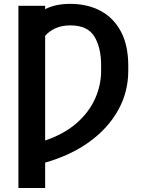

<svg xmlns="http://www.w3.org/2000/svg" viewBox="-20 -757 749 982"><path d="M210.9 -727.3V-710.2Q235.8 -723 267.8 -730.1Q299.7 -737.2 339.5 -737.2Q427.2 -737.2 494 -701.7Q560.7 -666.2 598.4 -595.7Q636 -525.2 636 -420.5V-394.9Q636 -286.2 584.2 -193.4Q532.3 -100.5 437 -31.4Q341.6 37.6 210.9 74.6V204.5H74.2V-727.3ZM210.9 -38.4Q307.9 -71.4 371.3 -126.8Q434.7 -182.2 465.9 -251.4Q497.2 -320.7 497.2 -394.9V-421.9Q497.2 -514.2 462.4 -570.7Q427.6 -627.1 340.6 -627.1Q296.9 -627.1 264.7 -612.9Q232.6 -598.7 210.9 -573.9Z"/></svg>

Font: Inter Zeller Semi Bold
Style: Regular
Weight: 600
Designer: Rasmus Andersson; Joe Bland
Foundry: zeller
Version: Version 3.015;git-dec3a8cb1